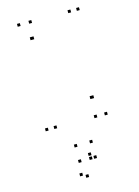

<svg xmlns="http://www.w3.org/2000/svg" viewBox="-159 -826 939 1295"><g transform="rotate(-15 310.0 -178.0)"><path d="M173.5 10V-10H153.5V10ZM173.5 -610V-630H153.5V-610ZM179.5 -610V-630H159.5V-610ZM454 9.5V-10.5H434V9.5ZM526.5 9.5V-10.5H506.5V9.5ZM526.5 -720.5V-740.5H506.5V-720.5ZM466.5 -720.5V-740.5H446.5V-720.5ZM466.5 -122V-142H446.5V-122ZM460.5 -122V-142H440.5V-122ZM193.5 -720V-740H173.5V-720ZM113.5 -720V-740H93.5V-720ZM113.5 10V-10H93.5V10ZM350 273.5V253.5H330V273.5ZM350 245.5V225.5H330V245.5ZM259 363.5V343.5H239V363.5ZM296.5 383.5V363.5H276.5V383.5ZM381 273.5V253.5H361V273.5ZM381 166V146H361V166ZM273.5 166V146H253.5V166ZM273.5 273.5V253.5H253.5V273.5Z"/></g></svg>

Font: Monaspace Krypton Dots Var
Style: Regular
Weight: 400
Designer: Riley Cran and the Lettermatic Team
Version: Version 1.100 (Monaspace Krypton Dots)